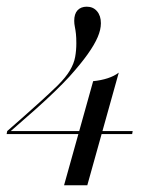

<svg xmlns="http://www.w3.org/2000/svg" viewBox="-54 -446 500 580"><path d="M-33.9 -41.1 -32.3 -50Q-8.1 -71 17.7 -94Q43.5 -116.9 69.4 -140.3Q95.2 -163.7 120.2 -187.9Q145.2 -212.9 157.3 -233.5Q169.4 -254 173 -273.8Q176.6 -293.5 176.6 -315.3Q176.6 -332.3 175.4 -343.5Q174.2 -354.8 172.2 -364.5Q170.2 -374.2 170.2 -383.1Q170.2 -404 180.2 -414.9Q190.3 -425.8 208.1 -425.8Q227.4 -425.8 239.1 -412.1Q250.8 -398.4 250.8 -375.8Q250.8 -356.5 241.1 -333.9Q231.5 -311.3 210.9 -282.3Q190.3 -253.2 155.6 -214.5Q137.1 -194.4 111.3 -169.4Q85.5 -144.4 52.4 -114.9Q19.4 -85.5 -23.4 -48.4L-29.8 -50H346.8L345.2 -41.1ZM139.5 113.7 227.4 -200.8Q251.6 -203.2 271.4 -209.7Q291.1 -216.1 304.8 -226.6L209.7 113.7Z"/></svg>

Font: Playfair 144pt Light
Style: Italic
Weight: 300
Italic angle: -15.6°
Designer: Claus Eggers Sørensen
Foundry: Claus Eggers Sørensen
Version: Version 2.001;gftools[0.9.30]